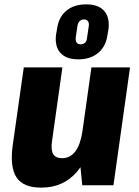

<svg xmlns="http://www.w3.org/2000/svg" viewBox="-20 -849 635 880"><path d="M218 -199Q213 -161 224 -142.5Q235 -124 265 -124Q302 -124 325.5 -155.5Q349 -187 358 -248L421 -319L415 -273Q395 -134 332.5 -61.5Q270 11 169 11Q87 11 56 -35.5Q25 -82 38 -181L89 -540H266ZM500 0H357L343 -142L399 -540H576ZM339 -577Q283 -577 256.5 -607Q230 -637 237 -691L241 -714Q248 -769 283 -799Q318 -829 375 -829Q431 -829 457.5 -799Q484 -769 477 -714L473 -691Q466 -637 430.5 -607Q395 -577 339 -577ZM349 -646Q362 -646 370 -653.5Q378 -661 379 -676L387 -730Q389 -744 383 -752Q377 -760 365 -760Q353 -760 345 -752Q337 -744 335 -730L327 -676Q326 -661 331.5 -653.5Q337 -646 349 -646Z"/></svg>

Font: Pathway Extreme Condensed ExtraBold
Style: Italic
Weight: 800
Width: 3
Italic angle: -8°
Version: Version 1.001;gftools[0.9.26]